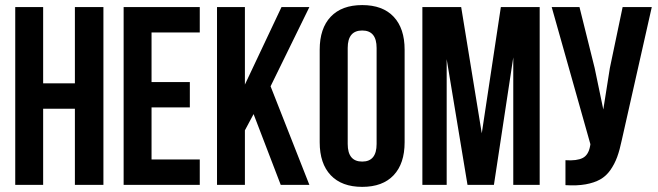

<svg xmlns="http://www.w3.org/2000/svg" viewBox="-20 -728 2592 756"><path d="M149.9 -299.8V0H40V-700.2H149.9V-399.9H274.9V-700.2H387.2V0H274.9V-299.8Z M576.7 -600.1V-404.8H727.5V-305.2H576.7V-100.1H766.6V0H466.8V-700.2H766.6V-600.1Z M1085.4 0 978.5 -278.8 944.3 -214.8V0H834.5V-700.2H944.3V-395L1088.4 -700.2H1198.2L1045.4 -388.2L1198.2 0Z M1349.1 -539.1V-161.1Q1349.1 -91.8 1406.2 -91.8Q1462.9 -91.8 1462.9 -161.1V-539.1Q1462.9 -607.9 1406.2 -607.9Q1349.1 -607.9 1349.1 -539.1ZM1238.8 -168V-532.2Q1238.8 -616.2 1282.2 -662.1Q1325.7 -708 1406.2 -708Q1486.8 -708 1530 -662.1Q1573.2 -616.2 1573.2 -532.2V-168Q1573.2 -84 1530 -38.1Q1486.8 7.8 1406.2 7.8Q1325.7 7.8 1282.2 -38.1Q1238.8 -84 1238.8 -168Z M1795.9 -700.2 1877 -203.1 1952.1 -700.2H2105V0H2001V-502L1924.8 0H1820.8L1738.8 -495.1V0H1643.1V-700.2Z M2546.4 -700.2 2428.7 -178.2Q2420.4 -138.2 2410.2 -110.1Q2399.9 -82 2383.3 -58.3Q2366.7 -34.7 2343.3 -21.5Q2319.8 -8.3 2285.9 -2.2Q2252 3.9 2206.5 1V-97.2Q2251.5 -94.2 2274.4 -106Q2297.4 -117.7 2303.7 -153.8L2304.7 -160.2L2152.3 -700.2H2261.7L2321.3 -460.9L2355.5 -296.9L2381.3 -460L2431.6 -700.2Z"/></svg>

Font: Bebas Neue Bold
Style: Regular
Weight: 700
Designer: Ryoichi Tsunekawa
Foundry: Ryoichi Tsunekawa
Version: Version 1.300